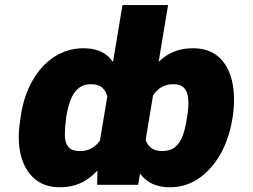

<svg xmlns="http://www.w3.org/2000/svg" viewBox="-20 -748 1023 777"><path d="M921.9 -275.4 919.9 -265.6Q906.7 -184.6 871.1 -122.6Q835.4 -60.5 783.4 -25.4Q731.4 9.8 668 9.8Q615.2 9.8 581.8 -12.5Q548.3 -34.7 530 -73.2Q511.7 -111.8 504.6 -161.1Q497.6 -210.4 498 -264.6V-266.6Q522.5 -345.7 556.9 -410.6Q591.3 -475.6 641.1 -514.2Q690.9 -552.7 760.7 -552.7Q824.2 -552.7 864 -518.3Q903.8 -483.9 918.7 -421.4Q933.6 -358.9 921.9 -275.4ZM735.4 -265.6 737.3 -275.4Q744.1 -316.9 741.9 -346.4Q739.7 -376 725.3 -391.8Q710.9 -407.7 680.7 -407.2Q637.2 -407.7 607.7 -373.3Q578.1 -338.9 568.4 -271.5L567.4 -261.7Q561.5 -221.2 566.9 -193.1Q572.3 -165 589.6 -150.9Q606.9 -136.7 635.7 -136.7Q669.9 -136.7 689.9 -154.1Q710 -171.4 720.2 -200.7Q730.5 -230 735.4 -265.6ZM376 -127.9 475.6 -727.5H660.2L539.1 0H373ZM62.5 -265.6 63.5 -275.4Q75.7 -358.9 111.3 -421.4Q147 -483.9 200.2 -518.3Q253.4 -552.7 317.4 -552.7Q386.7 -552.7 423.3 -514.2Q460 -475.6 472.9 -410.6Q485.8 -345.7 484.4 -266.6L483.4 -264.6Q460.4 -192.9 426.3 -130.1Q392.1 -67.4 342.3 -28.8Q292.5 9.8 221.7 9.8Q159.2 9.8 118.9 -25.4Q78.6 -60.5 63.7 -122.6Q48.8 -184.6 62.5 -265.6ZM248 -275.4 247.1 -265.6Q242.2 -230 242.4 -200.7Q242.7 -171.4 256.1 -154.1Q269.5 -136.7 303.7 -136.7Q347.2 -136.2 376 -168.5Q404.8 -200.7 414.1 -261.7L415 -271.5Q421.9 -316.4 416.7 -346.7Q411.6 -377 394.8 -392.3Q377.9 -407.7 348.6 -407.2Q318.8 -407.7 298.8 -391.8Q278.8 -376 266.8 -346.4Q254.9 -316.9 248 -275.4Z"/></svg>

Font: Inter 16pt Black
Style: Italic
Weight: 900
Italic angle: -9.3988°
Version: Version 4.001;git-66647c0bb